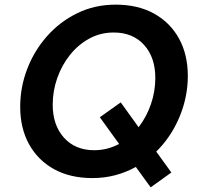

<svg xmlns="http://www.w3.org/2000/svg" viewBox="-20 -751 854 827"><path d="M478 -731Q574 -731 643.5 -692.5Q713 -654 751 -585Q789 -516 789 -424Q789 -333 753 -247Q717 -161 653 -98L718 -8L629 56L565 -32Q524 -9 477 3.5Q430 16 378 16Q282 16 212.5 -22.5Q143 -61 105 -130Q67 -199 67 -291Q67 -375 97 -453.5Q127 -532 182 -594.5Q237 -657 312.5 -694Q388 -731 478 -731ZM500 -310 577 -203Q611 -247 630 -302Q649 -357 649 -415Q649 -504 600.5 -557.5Q552 -611 470 -611Q412 -611 364 -584.5Q316 -558 281 -514Q246 -470 226.5 -414.5Q207 -359 207 -300Q207 -212 255.5 -158Q304 -104 386 -104Q415 -104 442 -111Q469 -118 493 -131L410 -246Z"/></svg>

Font: Wix Madefor Text
Style: Bold Italic
Weight: 700
Italic angle: -12°
Designer: Dalton Maag Ltd
Foundry: Dalton Maag Ltd
Version: Version 3.100